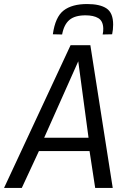

<svg xmlns="http://www.w3.org/2000/svg" viewBox="-51 -932 635 952"><path d="M-31 0 299 -708H397L508 0H421L393 -183H142L57 0ZM168 -249H388L337 -628ZM381 -912Q445 -912 477.5 -890Q510 -868 510 -810Q510 -785 505 -762L458 -761Q460 -769 460.5 -776Q461 -783 461 -791Q460 -828 436.5 -842Q413 -856 373 -856Q320 -856 293 -833Q266 -810 257 -761L211 -762Q223 -848 264.5 -880Q306 -912 381 -912Z"/></svg>

Font: Georama
Style: Italic
Weight: 400
Italic angle: -9°
Designer: Jean-Baptiste Levee
Foundry: Production Type
Version: Version 1.000